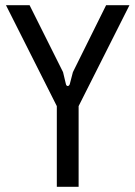

<svg xmlns="http://www.w3.org/2000/svg" viewBox="-20 -720 522 740"><path d="M199 0H283V-311L479 -700H389L261 -442L249 -396C246 -386 236 -386 234 -396L223 -442L94 -700H3L199 -311Z"/></svg>

Font: Finlandica
Style: Regular
Weight: 400
Designer: Niklas Ekholm, Juho Hiilivirta, Jaakko Suomalainen
Foundry: Helsinki Type Studio
Version: Version 2.000;Glyphs 3.2 (3202)